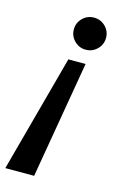

<svg xmlns="http://www.w3.org/2000/svg" viewBox="-128 -594 550 856"><g transform="rotate(15 147.0 -166.0)"><path d="M196.5 -541Q227.5 -541 249.2 -519.5Q271 -498 271 -467Q271 -436.5 249.2 -414.8Q227.5 -393 196.5 -393Q166 -393 144.2 -414.8Q122.5 -436.5 122.5 -467Q122.5 -498 144.2 -519.5Q166 -541 196.5 -541ZM-12.5 209.5 133.5 -331.5H213L120.5 209.5Z"/></g></svg>

Font: Epilogue SemiBold
Style: Italic
Weight: 600
Italic angle: -12°
Designer: Tyler Finck
Foundry: Etcetera Type Co
Version: Version 2.111; ttfautohint (v1.8.3)